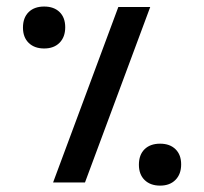

<svg xmlns="http://www.w3.org/2000/svg" viewBox="-20 -572 640 602"><path d="M351 -550H451L246.5 0H146.5ZM52 -485.5Q52 -516.5 69.8 -534Q87.5 -551.5 118.5 -551.5Q149 -551.5 166.8 -534.2Q184.5 -517 184.5 -486.5Q184.5 -456 166.8 -438Q149 -420 118.5 -420Q88 -420 70 -437.5Q52 -455 52 -485.5ZM415.5 -55.5Q415.5 -86.5 433.2 -104Q451 -121.5 482 -121.5Q512.5 -121.5 530.2 -104.2Q548 -87 548 -56.5Q548 -26 530.2 -8Q512.5 10 482 10Q451.5 10 433.5 -7.5Q415.5 -25 415.5 -55.5Z"/></svg>

Font: JuliaMono Medium
Style: Regular
Weight: 500
Monospace: yes
Designer: cormullion
Foundry: corm
Version: Version 0.054; ttfautohint (v1.8.4)